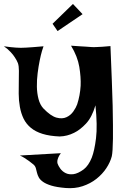

<svg xmlns="http://www.w3.org/2000/svg" viewBox="-55 -734 644 975"><path d="M-35.2 -499Q-15.6 -496.1 -0.5 -494.6Q14.6 -493.2 26.4 -492.2Q39.1 -491.2 50.8 -491.2Q61.5 -491.2 78.1 -492.2Q91.8 -493.2 113.8 -494.6Q135.7 -496.1 166 -499Q164.1 -495.1 158.2 -475.1Q152.3 -455.1 146.5 -426.3Q140.6 -397.5 136.2 -362.8Q131.8 -328.1 132.3 -294.4Q132.8 -260.7 140.6 -231Q148.4 -201.2 166 -182.6Q203.1 -144.5 231.9 -136.7Q260.7 -128.9 282.2 -138.7Q303.7 -148.4 317.4 -168Q331.1 -187.5 336.9 -204.1Q351.6 -249 354.5 -298.8Q356.4 -341.8 347.7 -394.5Q338.9 -447.3 305.7 -502Q331.1 -500 349.6 -499Q368.2 -498 381.8 -497.1Q397.5 -496.1 409.2 -495.1Q419.9 -494.1 434.6 -495.1Q447.3 -495.1 465.3 -496.6Q483.4 -498 505.9 -500Q509.8 -404.3 512.7 -329.6Q515.6 -254.9 517.1 -197.8Q518.6 -140.6 518.6 -99.1Q518.6 -57.6 518.6 -29.3Q517.6 38.1 512.7 59.6Q504.9 89.8 484.9 120.1Q464.8 150.4 434.6 174.3Q404.3 198.2 364.7 211.4Q325.2 224.6 278.3 220.7Q232.4 216.8 205.6 208.5Q178.7 200.2 163.6 189.5Q148.4 178.7 142.1 167Q135.7 155.3 132.8 143.1Q129.9 130.9 127 120.1Q124 109.4 115.2 101.6Q104.5 92.8 92.8 84Q82 76.2 69.8 68.4Q57.6 60.5 45.9 55.7L253.9 43.9Q245.1 55.7 241.2 65.4Q237.3 75.2 236.3 82Q235.4 90.8 237.3 96.7Q241.2 108.4 251.5 122.6Q261.7 136.7 278.3 145Q294.9 153.3 317.9 150.4Q340.8 147.5 370.1 126Q394.5 107.4 411.1 66.4Q424.8 31.2 432.6 -32.2Q440.4 -95.7 429.7 -199.2Q412.1 -138.7 381.8 -106.4Q351.6 -74.2 321.3 -59.6Q286.1 -42 248 -41Q197.3 -43 161.1 -54.2Q125 -65.4 101.6 -85Q78.1 -104.5 64.9 -131.3Q51.8 -158.2 45.9 -191.4Q40 -224.6 40 -258.3Q40 -292 40.5 -321.3Q41 -350.6 41 -374.5Q41 -398.4 36.1 -413.1Q30.3 -427.7 20.5 -442.4Q12.7 -455.1 -1.5 -470.2Q-15.6 -485.4 -35.2 -499ZM211.9 -613.3 315.4 -713.9 364.3 -662.1 237.3 -576.2Z"/></svg>

Font: Lakki Reddy
Style: Regular
Weight: 400
Designer: Appaji Ambarisha Darbha
Version: Version 1.0.4; ttfautohint (v1.2.42-39fb)